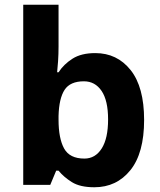

<svg xmlns="http://www.w3.org/2000/svg" viewBox="-20 -780 673 810"><path d="M227 -583Q227 -552 225 -522Q223 -492 221 -475H227Q249 -509 286 -532.5Q323 -556 382 -556Q474 -556 531 -484.5Q588 -413 588 -274Q588 -134 530 -62Q472 10 378 10Q318 10 283.5 -11.5Q249 -33 227 -60H217L192 0H78V-760H227ZM334 -437Q276 -437 252.5 -401Q229 -365 227 -291V-275Q227 -196 250.5 -153.5Q274 -111 336 -111Q382 -111 409 -153.5Q436 -196 436 -276Q436 -356 408.5 -396.5Q381 -437 334 -437Z"/></svg>

Font: Noto Sans Tai Tham
Style: Regular
Weight: 400
Designer: Monotype Design Team 2013. Revised by David WIlliams 2020
Foundry: Monotype Imaging Inc.
Version: Version 2.002